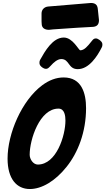

<svg xmlns="http://www.w3.org/2000/svg" viewBox="-20 -1270 710 1294"><path d="M339 -1072C384 -1075 432 -1079 500 -1083L608 -1089C637 -1092 647 -1108 647 -1135L639 -1211C636 -1240 619 -1250 592 -1250L304 -1226C277 -1223 260 -1204 260 -1179V-1138C260 -1129 260 -1119 261 -1110V-1108C262 -1079 285 -1069 310 -1069ZM321 -826C342 -850 368 -872 393 -872C449 -872 438 -804 504 -804C580 -804 636 -891 666 -951C669 -956 670 -962 670 -968C670 -973 671 -985 656 -996V-997L647 -1003C640 -1008 633 -1011 626 -1011C617 -1011 610 -1007 604 -1000L594 -988C571 -959 548 -931 521 -931C510 -931 471 -1017 410 -1017C335 -1017 283 -925 250 -866C247 -861 246 -855 246 -848C246 -844 245 -832 258 -821L267 -814C274 -809 282 -806 289 -806C297 -806 304 -809 311 -816ZM181 4C261 4 352 -49 429 -146C506 -242 560 -381 560 -541C560 -641 531 -748 409 -748C359 -748 311 -730 264 -695C126 -592 31 -369 31 -201C31 -64 93 4 181 4ZM235 -161C203 -161 180 -198 180 -227C180 -330 247 -538 374 -538C416 -538 421 -488 421 -457C421 -356 360 -161 235 -161Z"/></svg>

Font: Bangerz
Style: Bold
Weight: 700
Designer: vernon adams
Foundry: Vernon Adams
Version: Version 2.10;December 28, 2023;FontCreator 13.0.0.2683 64-bi